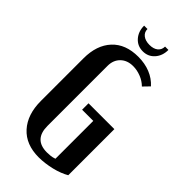

<svg xmlns="http://www.w3.org/2000/svg" viewBox="-263 -902 972 972"><g transform="rotate(45 223.0 -415.5)"><path d="M43 -506Q43 -600 93 -654Q143 -708 234 -708Q281 -708 319.5 -692.5Q358 -677 385 -647L353 -614Q333 -634 305 -645Q277 -656 249 -656Q207 -656 181.5 -631Q156 -606 156 -565V-135Q156 -38 249 -38Q261 -38 274.5 -39.5Q288 -41 302 -46V-317H222V-363H407V-33Q392 -24 371.5 -16Q351 -8 328 -2.5Q305 3 281.5 6Q258 9 237 9Q145 9 94 -47.5Q43 -104 43 -201ZM293 -840H317Q317 -798 292.5 -770.5Q268 -743 230 -743Q192 -743 167.5 -770.5Q143 -798 143 -840H167Q167 -817 184.5 -803.5Q202 -790 231 -790Q260 -790 276.5 -803.5Q293 -817 293 -840Z"/></g></svg>

Font: Moniqa ExtBd Paragraph
Style: Regular
Weight: 800
Designer: Rajesh Rajput
Foundry: Rajesh Rajput
Version: Version 1.000